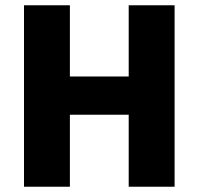

<svg xmlns="http://www.w3.org/2000/svg" viewBox="-20 -708 753 728"><path d="M71 0V-688H245V-418H468V-688H642V0H468V-273H245V0Z"/></svg>

Font: Saira
Style: Bold
Weight: 700
Designer: Hector Gatti with collaboration of the Omnibus-Type team
Foundry: Omnibus-Type
Version: Version 1.100; ttfautohint (v1.8.3)